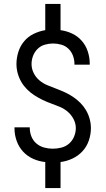

<svg xmlns="http://www.w3.org/2000/svg" viewBox="-20 -858 540 980"><path d="M211 102V-31Q179 -34 149 -47.5Q119 -61 97.5 -84.5Q76 -108 65 -139Q54 -170 54 -202Q54 -204 54 -205.5Q54 -207 54 -208H132Q132 -207 132 -206.5Q132 -206 132 -205Q132 -182 140.5 -161Q149 -140 166 -125.5Q183 -111 205 -105Q227 -99 249 -99Q271 -99 293 -104.5Q315 -110 332 -124.5Q349 -139 358 -160.5Q367 -182 367 -204Q367 -228 355.5 -250Q344 -272 326 -287.5Q308 -303 285.5 -312.5Q263 -322 240.5 -330Q218 -338 196.5 -348.5Q175 -359 155 -372Q135 -385 118 -402Q101 -419 89 -439.5Q77 -460 70.5 -483.5Q64 -507 64 -531Q64 -562 73.5 -592.5Q83 -623 103 -647Q123 -671 151.5 -685Q180 -699 211 -704V-838H289V-704Q320 -700 348.5 -686.5Q377 -673 397.5 -649.5Q418 -626 428 -595.5Q438 -565 438 -534Q438 -533 438 -531.5Q438 -530 438 -528H360Q360 -529 360 -530Q360 -531 360 -532Q360 -553 352.5 -573.5Q345 -594 329.5 -609Q314 -624 293 -630Q272 -636 251 -636Q230 -636 209 -630Q188 -624 172.5 -609Q157 -594 149 -573.5Q141 -553 141 -531Q141 -507 152 -485Q163 -463 181.5 -447.5Q200 -432 222 -423Q244 -414 266.5 -405.5Q289 -397 311 -387Q333 -377 353 -363.5Q373 -350 390 -333Q407 -316 419 -295.5Q431 -275 437.5 -251.5Q444 -228 444 -204Q444 -172 433.5 -141Q423 -110 401.5 -86.5Q380 -63 350.5 -49Q321 -35 289 -31V102Z"/></svg>

Font: iosevka_custom_sans_ss08
Style: Regular
Weight: 400
Designer: Belleve Invis
Foundry: Belleve Invis
Version: Version 10.3.0; ttfautohint (v1.8.3)